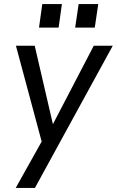

<svg xmlns="http://www.w3.org/2000/svg" viewBox="-20 -717 572 940"><path d="M57 203H151L532 -493H439L239 -109L150 -493H58L184 -24ZM171 -582H267L283 -697H187ZM348 -582H444L461 -697H365Z"/></svg>

Font: HK Grotesk
Style: Italic
Weight: 400
Italic angle: -16°
Designer: Alfredo Marco Pradil
Foundry: Hanken Design Co.
Version: Version 3.001;FEAKit 1.0